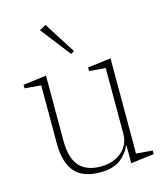

<svg xmlns="http://www.w3.org/2000/svg" viewBox="-114 -844 814 943"><g transform="rotate(-15 293.0 -372.5)"><path d="M279 12Q191 12 150 -36Q109 -84 109 -181V-476L26 -483V-501L144 -516V-185Q144 -97 180.5 -56Q217 -15 289 -15Q318 -15 344.5 -23Q371 -31 391.5 -47Q412 -63 424.5 -87Q437 -111 437 -144V-476L354 -483V-501L472 -516V-32L555 -25V-7L437 8V-82H434Q420 -45 383 -16.5Q346 12 279 12ZM173 -739 206 -757 308 -597 291 -587Z"/></g></svg>

Font: IBM Plex Serif ExtLt
Style: Regular
Weight: 200
Designer: Mike Abbink, Paul van der Laan, Pieter van Rosmalen
Foundry: Bold Monday
Version: Version 3.001